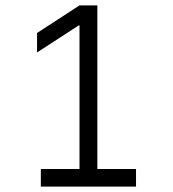

<svg xmlns="http://www.w3.org/2000/svg" viewBox="-20 -690 640 710"><path d="M131 0H483V-65H340V-670H274L117 -568V-496L271 -596H274V-65H131Z"/></svg>

Font: LT Wave Mono Light
Style: Regular
Weight: 300
Designer: Daniel Lyons
Version: Version 2.5 (Glyphs App)